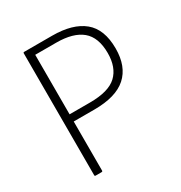

<svg xmlns="http://www.w3.org/2000/svg" viewBox="-156 -768 830 880"><g transform="rotate(-30 258.5 -327.5)"><path d="M97 0Q92 0 92 -5V-650Q92 -655 97 -655H245Q353 -655 410.5 -608Q468 -561 468 -459Q468 -364 413 -314.5Q358 -265 243 -265H134V-5Q134 0 128 0ZM134 -303H242Q341 -303 383.5 -343Q426 -383 426 -459Q426 -542 380.5 -580Q335 -618 245 -618H134Z"/></g></svg>

Font: Sofia Sans Semi Condensed ExtraLight
Style: Regular
Weight: 250
Version: Version 4.100